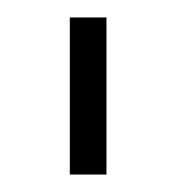

<svg xmlns="http://www.w3.org/2000/svg" viewBox="-20 -740 222 220"><path d="M60 -540V-720H102V-540Z"/></svg>

Font: Manrope ExtraLight ExtraLight
Style: Regular
Weight: 250
Version: Version 4.501